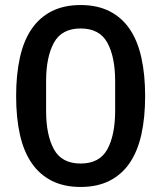

<svg xmlns="http://www.w3.org/2000/svg" viewBox="-20 -730 640 762"><path d="M300 12Q234 12 185.5 -12.5Q137 -37 105.5 -83Q74 -129 59 -196Q44 -263 44 -349Q44 -434 59 -501.5Q74 -569 105.5 -615Q137 -661 185.5 -685.5Q234 -710 300 -710Q366 -710 414.5 -685.5Q463 -661 494.5 -615Q526 -569 541 -501.5Q556 -434 556 -349Q556 -263 541 -196Q526 -129 494.5 -83Q463 -37 414.5 -12.5Q366 12 300 12ZM300 -81Q375 -81 406 -137.5Q437 -194 437 -291V-408Q437 -504 406 -560.5Q375 -617 300 -617Q225 -617 194 -560.5Q163 -504 163 -408V-290Q163 -194 194 -137.5Q225 -81 300 -81Z"/></svg>

Font: IBM Plex Mono Medium
Style: Regular
Weight: 500
Monospace: yes
Designer: Mike Abbink, Paul van der Laan, Pieter van Rosmalen
Foundry: Bold Monday
Version: Version 2.3